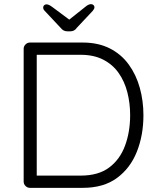

<svg xmlns="http://www.w3.org/2000/svg" viewBox="-20 -905 759 925"><path d="M379 -700Q453 -700 508.5 -672Q564 -644 600 -594.5Q636 -545 653.5 -482Q671 -419 671 -350Q671 -254 639.5 -174.5Q608 -95 543.5 -47.5Q479 0 379 0H124Q112 0 103 -9Q94 -18 94 -30V-670Q94 -682 103 -691Q112 -700 124 -700ZM369 -59Q454 -59 506 -98Q558 -137 582.5 -203.5Q607 -270 607 -350Q607 -408 593.5 -460.5Q580 -513 551.5 -553.5Q523 -594 477.5 -617.5Q432 -641 369 -641H150L157 -650V-49L151 -59ZM303 -802 391 -872Q399 -879 406 -882Q413 -885 418 -885Q426 -885 430.5 -880.5Q435 -876 435 -870Q435 -866 433 -862Q431 -858 427 -853L350 -771Q344 -762 336 -758Q328 -754 317 -754H306Q295 -754 287 -758Q279 -762 272 -771L196 -852Q191 -857 189.5 -861Q188 -865 188 -869Q188 -875 192.5 -879.5Q197 -884 204 -884Q215 -884 231 -872L321 -805Z"/></svg>

Font: Quicksand Light
Style: Regular
Weight: 400
Version: Version 3.004